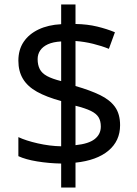

<svg xmlns="http://www.w3.org/2000/svg" viewBox="-20 -779 612 857"><path d="M253 -49Q198 -50 146 -58.5Q94 -67 62 -82V-167Q96 -151 149 -139Q202 -127 253 -126V-328Q187 -346 145 -369.5Q103 -393 82.5 -427Q62 -461 62 -508Q62 -557 85.5 -592Q109 -627 152 -647.5Q195 -668 253 -671V-759H317V-672Q370 -671 413.5 -660.5Q457 -650 493 -635L466 -561Q434 -574 395.5 -583.5Q357 -593 317 -596V-395Q383 -376 427 -354.5Q471 -333 493.5 -301.5Q516 -270 516 -220Q516 -150 464 -106.5Q412 -63 317 -53V58H253ZM317 -131Q376 -137 403 -158.5Q430 -180 430 -214Q430 -239 420 -255.5Q410 -272 385.5 -284Q361 -296 317 -307ZM253 -594Q217 -592 194 -581.5Q171 -571 159.5 -554Q148 -537 148 -515Q148 -489 157.5 -470.5Q167 -452 190 -439.5Q213 -427 253 -417Z"/></svg>

Font: loriya15
Style: Book
Weight: 400
Designer: Jelle Bosma - Monotype Design Team
Foundry: Monotype Imaging Inc.
Version: Version 2.003